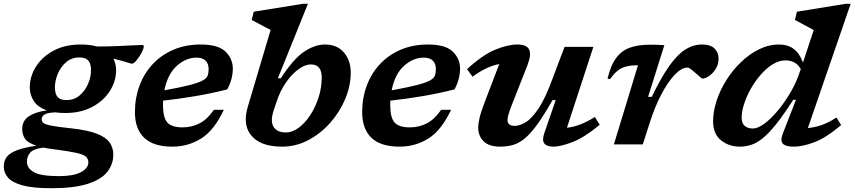

<svg xmlns="http://www.w3.org/2000/svg" viewBox="-92 -764 4522 1016"><path d="M179.5 232Q81.5 232 26.8 216.8Q-28 201.5 -50 175.5Q-72 149.5 -72 117.5Q-72 87.5 -56.5 66.8Q-41 46 -3.5 31.5Q34 17 100.5 7Q53.5 -8.5 39.5 -31Q25.5 -53.5 25.5 -80.5Q25.5 -125.5 60.5 -148.5Q95.5 -171.5 155.5 -180Q107.5 -197 86.8 -229.5Q66 -262 65.5 -300.5Q65.5 -359 98.2 -411.2Q131 -463.5 191.5 -496Q252 -528.5 335 -528.5Q384 -528.5 421 -518Q475.5 -518 524.8 -520Q574 -522 609.8 -524Q645.5 -526 659 -526Q669 -526 669 -518.5Q669 -510.5 662.2 -495.5Q655.5 -480.5 645.2 -464.8Q635 -449 624.5 -438Q614 -427 606 -427Q601 -427 576.8 -435Q552.5 -443 508 -453.5Q522 -427 522.5 -393.5Q522.5 -335 489.8 -283Q457 -231 396.5 -198.5Q336 -166 253.5 -166Q225 -166 200.5 -169.5Q158.5 -167.5 143.5 -158Q128.5 -148.5 128.5 -133Q128.5 -120.5 139.2 -112.5Q150 -104.5 184.2 -98.2Q218.5 -92 288.5 -84.5Q373 -75 420.5 -56.5Q468 -38 487.8 -10.2Q507.5 17.5 507.5 54.5Q507.5 106 475.2 146.2Q443 186.5 371 209.2Q299 232 179.5 232ZM261 -234.5Q301 -234.5 330 -259.5Q359 -284.5 374.5 -321.2Q390 -358 389.5 -393Q389.5 -428.5 374.8 -444.2Q360 -460 327.5 -460Q287 -460 258 -435Q229 -410 213.8 -373.2Q198.5 -336.5 198.5 -301.5Q199 -265.5 213.8 -249.8Q228.5 -234 261 -234.5ZM50.5 91.5Q50.5 126 87.2 147Q124 168 220 168Q296.5 168 336 147.2Q375.5 126.5 375.5 95Q375.5 77 362.8 65.2Q350 53.5 311.2 44.8Q272.5 36 194.5 26Q163 22.5 138 17Q86 23.5 68.2 43.2Q50.5 63 50.5 91.5Z M1092.5 -183Q1041 -73.5 972 -30.8Q903 12 820 12Q720 12 671 -34.8Q622 -81.5 622 -171Q622 -245 646 -310Q670 -375 715.5 -424Q761 -473 825.5 -500.8Q890 -528.5 970.5 -528.5Q1062.5 -528.5 1101.2 -491Q1140 -453.5 1140 -400.5Q1140 -374.5 1132.8 -346.2Q1125.5 -318 1110.5 -291Q1026.5 -269.5 938.8 -254.8Q851 -240 771 -231.5Q770.5 -220.5 770.5 -209Q770.5 -141 793.8 -115.5Q817 -90 874 -90Q922.5 -90 964 -111.2Q1005.5 -132.5 1040 -183ZM948 -459Q891.5 -459 843 -415Q794.5 -371 778 -286Q863 -301.5 910.8 -313.8Q958.5 -326 980 -337.8Q1001.5 -349.5 1006.8 -364Q1012 -378.5 1012 -399Q1012 -426.5 996 -442.8Q980 -459 948 -459Z M1340 -605.5Q1330.5 -610.5 1312.2 -620Q1294 -629.5 1274.2 -640.2Q1254.5 -651 1240 -658.5L1250.5 -702L1511.5 -744H1537.5L1378.5 -350H1394Q1460 -452 1517 -490.2Q1574 -528.5 1627.5 -528.5Q1692 -528.5 1728 -486.2Q1764 -444 1764 -380Q1764 -310 1734.8 -240.2Q1705.5 -170.5 1654.8 -113.5Q1604 -56.5 1538.8 -22.2Q1473.5 12 1401.5 12Q1307 12 1257.8 -27.5Q1208.5 -67 1208.5 -132.5Q1208.5 -161 1218.5 -196.5ZM1355.5 -177.5Q1346.5 -149.5 1346.5 -128.5Q1346.5 -98 1365.8 -80.5Q1385 -63 1420 -63Q1455 -63 1489 -88.2Q1523 -113.5 1550.5 -156Q1578 -198.5 1594.2 -249.8Q1610.5 -301 1610.5 -353.5Q1610.5 -423 1553.5 -423Q1521.5 -423 1486.5 -397Q1451.5 -371 1420.8 -326.8Q1390 -282.5 1372 -226.5Z M2295 -183Q2243.5 -73.5 2174.5 -30.8Q2105.5 12 2022.5 12Q1922.5 12 1873.5 -34.8Q1824.5 -81.5 1824.5 -171Q1824.5 -245 1848.5 -310Q1872.5 -375 1918 -424Q1963.5 -473 2028 -500.8Q2092.5 -528.5 2173 -528.5Q2265 -528.5 2303.8 -491Q2342.5 -453.5 2342.5 -400.5Q2342.5 -374.5 2335.2 -346.2Q2328 -318 2313 -291Q2229 -269.5 2141.2 -254.8Q2053.5 -240 1973.5 -231.5Q1973 -220.5 1973 -209Q1973 -141 1996.2 -115.5Q2019.5 -90 2076.5 -90Q2125 -90 2166.5 -111.2Q2208 -132.5 2242.5 -183ZM2150.5 -459Q2094 -459 2045.5 -415Q1997 -371 1980.5 -286Q2065.5 -301.5 2113.2 -313.8Q2161 -326 2182.5 -337.8Q2204 -349.5 2209.2 -364Q2214.5 -378.5 2214.5 -399Q2214.5 -426.5 2198.5 -442.8Q2182.5 -459 2150.5 -459Z M2789 -61.5 2848.5 -234H2831.5Q2786.5 -154.5 2751.2 -105.8Q2716 -57 2685 -31.5Q2654 -6 2622.8 3Q2591.5 12 2555 12Q2495.5 12 2467 -16.5Q2438.5 -45 2438.5 -88.5Q2438.5 -109.5 2445.8 -140.8Q2453 -172 2474.5 -228L2550 -425Q2484 -413.5 2408.5 -358L2379.5 -398Q2461.5 -473.5 2528.2 -501Q2595 -528.5 2645.5 -528.5Q2695 -528.5 2707.8 -502Q2720.5 -475.5 2699.5 -420L2614 -202.5Q2603 -173.5 2598.2 -156.2Q2593.5 -139 2593.5 -128Q2593.5 -98 2632.5 -98Q2658.5 -98 2690.5 -117.5Q2722.5 -137 2758.8 -191.5Q2795 -246 2833 -351L2895.5 -516H3048L2908 -88Q2942 -91.5 2978.2 -105.2Q3014.5 -119 3056 -145L3081.5 -103.5Q2999 -35.5 2936.5 -11.8Q2874 12 2837 12Q2801 12 2788 -5.2Q2775 -22.5 2789 -61.5Z M3284 -418.5H3278Q3229.5 -418.5 3198 -403.8Q3166.5 -389 3136 -345L3123 -348.5Q3139.5 -419 3169 -458Q3198.5 -497 3242.5 -512.2Q3286.5 -527.5 3346 -527.5Q3370.5 -527.5 3387.2 -527Q3404 -526.5 3423.5 -525L3337.5 -251.5H3357Q3407 -355.5 3450.2 -416Q3493.5 -476.5 3535.2 -502.5Q3577 -528.5 3622.5 -528.5Q3668 -528.5 3689.2 -507.2Q3710.5 -486 3710.5 -454.5Q3710.5 -423 3695.2 -399Q3680 -375 3659.8 -361.5Q3639.5 -348 3624.5 -348Q3621.5 -348 3611 -357.8Q3600.5 -367.5 3588 -378Q3576 -389 3564.2 -397.8Q3552.5 -406.5 3545.5 -406.5Q3514.5 -406.5 3478.2 -368.2Q3442 -330 3407.2 -263.8Q3372.5 -197.5 3345.5 -112.5L3309.5 0H3156.5Z M4359 -102Q4277.5 -33.5 4215.8 -10.8Q4154 12 4110 12Q4065 12 4050.2 -3.8Q4035.5 -19.5 4051.5 -60L4120 -236H4105.5Q4055 -157 4015.8 -107.8Q3976.5 -58.5 3944 -32.5Q3911.5 -6.5 3882.2 2.8Q3853 12 3823 12Q3765.5 12 3723.5 -21.5Q3681.5 -55 3681.5 -122.5Q3681.5 -174.5 3700 -231Q3718.5 -287.5 3751.8 -340.2Q3785 -393 3829.2 -435.5Q3873.5 -478 3924.8 -503.2Q3976 -528.5 4031 -528.5Q4123 -528.5 4157 -433L4214 -605Q4205 -610 4186.8 -619.8Q4168.5 -629.5 4148.5 -640.2Q4128.5 -651 4114.5 -658.5L4125 -702L4383.5 -744H4409.5L4183 -86.5Q4219 -89.5 4255.8 -102.2Q4292.5 -115 4334 -142ZM3832.5 -141Q3832.5 -112 3848.5 -98Q3864.5 -84 3892 -84Q3918.5 -84 3953.8 -110.2Q3989 -136.5 4025.2 -180.2Q4061.5 -224 4092.5 -277.5Q4123.5 -331 4141 -386L4145.5 -399Q4129 -425 4108.8 -434.8Q4088.5 -444.5 4065 -444.5Q4030.5 -444.5 3997 -423.8Q3963.5 -403 3933.8 -369Q3904 -335 3881.2 -294.5Q3858.5 -254 3845.5 -213.8Q3832.5 -173.5 3832.5 -141Z"/></svg>

Font: Newsreader Caption SemiBold
Style: Italic
Weight: 600
Italic angle: -17°
Designer: Hugues Gentile
Foundry: Production Type
Version: Version 1.001